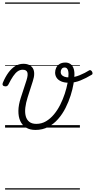

<svg xmlns="http://www.w3.org/2000/svg" viewBox="-41 -1030 767 1550"><path d="M245 19Q201 19 170 0.5Q139 -18 123 -52.5Q107 -87 107.5 -135Q108 -183 127 -241L173 -382Q187 -426 179.5 -446.5Q172 -467 142 -467Q120 -467 101.5 -454Q83 -441 65 -414.5Q47 -388 27 -348Q23 -341 17.5 -336.5Q12 -332 0 -333Q-14 -334 -18.5 -342.5Q-23 -351 -18 -362Q2 -410 27 -444Q52 -478 82 -496.5Q112 -515 148 -515Q175 -515 194.5 -505.5Q214 -496 224.5 -478.5Q235 -461 235 -434.5Q235 -408 224 -375L182 -244Q168 -200 163.5 -161.5Q159 -123 166.5 -93.5Q174 -64 195 -47Q216 -30 252 -30Q295 -30 330.5 -51Q366 -72 395 -107Q424 -142 445.5 -185Q467 -228 482 -273.5Q497 -319 504.5 -360.5Q512 -402 512 -433Q512 -451 508 -462.5Q504 -474 497.5 -479.5Q491 -485 481 -485Q465 -485 457 -474Q449 -463 449 -448Q449 -436 456 -426.5Q463 -417 478.5 -411Q494 -405 518 -405Q559 -405 602.5 -423Q646 -441 679 -462Q685 -466 691.5 -462.5Q698 -459 702 -452Q706 -445 706 -437.5Q706 -430 700 -427Q654 -399 608.5 -380.5Q563 -362 516 -362Q478 -362 453 -373Q428 -384 416 -402.5Q404 -421 404 -444Q404 -464 412.5 -482.5Q421 -501 439.5 -513Q458 -525 487 -525Q509 -525 525.5 -514.5Q542 -504 551 -483Q560 -462 560 -429Q560 -398 552.5 -353.5Q545 -309 529 -258.5Q513 -208 488 -158.5Q463 -109 428 -69Q393 -29 347.5 -5Q302 19 245 19ZM0 490H604V500H0ZM0 -20H604V0H0ZM0 -505H604V-500H0ZM0 -1010H604V-1000H0Z"/></svg>

Font: Playwrite RO Guides
Style: Regular
Weight: 400
Designer: Veronika Burian, José Scaglione
Foundry: TypeTogether
Version: Version 1.003